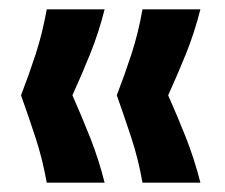

<svg xmlns="http://www.w3.org/2000/svg" viewBox="-20 -477 482 411"><path d="M80 -86Q71 -137 56 -182.5Q41 -228 25 -273Q42 -317 56.5 -361.5Q71 -406 80 -457H204Q191 -406 173 -361.5Q155 -317 135 -273Q155 -228 173 -182.5Q191 -137 204 -86ZM285 -86Q276 -137 261 -182.5Q246 -228 230 -273Q247 -317 261.5 -361.5Q276 -406 285 -457H409Q396 -406 378 -361.5Q360 -317 340 -273Q360 -228 378 -182.5Q396 -137 409 -86Z"/></svg>

Font: Bricolage Grotesque 12pt SemiBold
Style: Regular
Weight: 600
Designer: Mathieu Triay
Foundry: Atelier Triay
Version: Version 1.001; ttfautohint (v1.8.4.7-5d5b);gftools[0.9.33.de